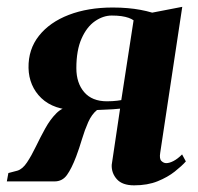

<svg xmlns="http://www.w3.org/2000/svg" viewBox="-32 -531 579 562"><path d="M501 -79 512 -58.5Q500 -45 479.5 -28.8Q459 -12.5 429.5 -0.5Q400 11.5 360.5 11.5Q326 11.5 310 -6.5Q294 -24.5 295 -48.5L319.5 -213Q311 -212 298.8 -211.2Q286.5 -210.5 274 -210Q261.5 -209.5 252 -209Q236.5 -196.5 226.2 -173.5Q216 -150.5 208 -123.8Q200 -97 191 -73Q177.5 -37.5 164 -18.8Q150.5 0 127.5 0H-12L-7.5 -24.5L19 -31.5Q34 -36 47 -55.5Q60 -75 73 -102Q86 -129 100.5 -155.2Q115 -181.5 133 -199.5Q151 -217.5 174 -218.5L194 -209Q159.5 -208.5 133.2 -217.5Q107 -226.5 89 -243.8Q71 -261 61.5 -283.5Q52 -306 51.5 -332Q50.5 -386.5 82 -426.2Q113.5 -466 169.5 -487.5Q225.5 -509 298 -509Q321.5 -509 341.5 -507.2Q361.5 -505.5 379 -502.2Q396.5 -499 413.5 -494L501.5 -511L437 -84Q434 -66 440.5 -59.8Q447 -53.5 454.5 -53.5Q464 -53.5 476 -59.8Q488 -66 501 -79ZM323 -238 359 -471.5Q353.5 -475.5 344.5 -478.8Q335.5 -482 323.2 -483.8Q311 -485.5 295 -485.5Q270 -485.5 246 -469Q222 -452.5 206.8 -418.2Q191.5 -384 191.5 -331.5Q191.5 -288 214.5 -261.2Q237.5 -234.5 281 -234.5Q290 -234.5 297.2 -235Q304.5 -235.5 311 -236.2Q317.5 -237 323 -238Z"/></svg>

Font: Merriweather 144pt
Style: Bold Italic
Weight: 700
Italic angle: -7.8°
Version: Version 2.101